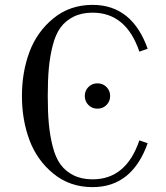

<svg xmlns="http://www.w3.org/2000/svg" viewBox="-20 -750 680 788"><path d="M380 -304Q358 -304 343 -319Q328 -334 328 -356Q328 -378 343 -393Q358 -408 380 -408Q402 -408 417 -393Q432 -378 432 -356Q432 -334 417 -319Q402 -304 380 -304ZM360 18Q267 18 199.5 -37Q132 -92 101 -175Q70 -258 70 -356Q70 -454 101 -537Q132 -620 199.5 -675Q267 -730 360 -730Q522 -730 586 -550L552 -538Q498 -698 360 -698Q315 -698 282 -681.5Q249 -665 228.5 -637Q208 -609 196.5 -564Q185 -519 180.5 -470.5Q176 -422 176 -356Q176 -290 180.5 -241.5Q185 -193 196.5 -148Q208 -103 228.5 -75Q249 -47 282 -30.5Q315 -14 360 -14Q498 -14 552 -174L586 -162Q522 18 360 18Z"/></svg>

Font: Old Standard TT
Style: Regular
Weight: 400
Designer: Alexey Kryukov <alexios@thessalonica.org.ru>
Version: Version 2.2